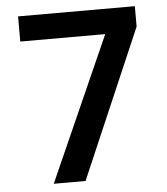

<svg xmlns="http://www.w3.org/2000/svg" viewBox="-52 -759 703 806"><g transform="rotate(-5 300.0 -356.5)"><path d="M142 0 412 -607H54V-713H546V-627L276 0Z"/></g></svg>

Font: Noto Sans Mono SemiBold
Style: Regular
Weight: 600
Designer: Monotype Design Team
Foundry: Monotype Imaging Inc.
Version: Version 2.014; ttfautohint (v1.8.4.7-5d5b)